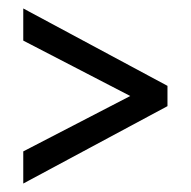

<svg xmlns="http://www.w3.org/2000/svg" viewBox="-20 -549 451 454"><path d="M35 -191V-115L376 -298V-346L35 -529V-453L288 -322Z"/></svg>

Font: Noto Sans Devanagari ExtraCondensed
Style: Regular
Weight: 400
Width: 2
Designer: Jelle Bosma - Monotype Design Team
Foundry: Monotype Imaging Inc.
Version: Version 2.004